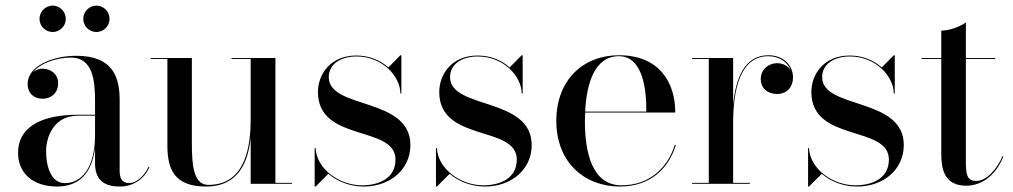

<svg xmlns="http://www.w3.org/2000/svg" viewBox="-20 -672 3705 702"><path d="M284.5 -603C284.5 -576.5 306 -555 332.5 -555C359 -555 380.5 -576.5 380.5 -603C380.5 -629.5 359 -651.5 332.5 -651.5C306 -651.5 284.5 -629.5 284.5 -603ZM124.5 -603C124.5 -576.5 146 -555 172.5 -555C199 -555 220.5 -576.5 220.5 -603C220.5 -629.5 199 -651.5 172.5 -651.5C146 -651.5 124.5 -629.5 124.5 -603ZM265 -252.5C123 -252.5 46 -202.5 46 -113.5C46 -37.5 102 10 188.5 10C274.5 10 317 -45 327.5 -131.5V-75C327.5 -4.5 372 10 419 10C468 10 508.5 -19 526 -60.5L523.5 -63C507.5 -26.5 476 -2.5 453 -2.5C424.5 -2.5 417.5 -23 417.5 -46.5V-304.5C417.5 -385.5 396.5 -468 259 -468C168 -468 81 -428 81 -366C81 -330 105 -311 135.5 -311C163 -311 192.5 -328 192.5 -368C192.5 -402 164 -421 135.5 -421C123 -421 110.5 -416.5 101 -408C128 -441.5 186 -461.5 239.5 -461.5C319.5 -461.5 327.5 -376.5 327.5 -304.5V-252.5ZM217 -2.5C164.5 -2.5 148.5 -68 148.5 -118C148.5 -172.5 177 -249 265 -249H327.5V-180.5C327.5 -54.5 276.5 -2.5 217 -2.5Z M987 -3.5V-460H826.5V-456.5H896.5V-237C896.5 -148 882.5 4 742.5 4C686.5 4 681.5 -68.5 681.5 -152.5V-460H531V-456.5H592V-141C592 -54 616.5 10 733.5 10C853.5 10 887.5 -82.5 896.5 -168V0H1047.5V-3.5Z M1134 10 1180.5 -36.5C1213.5 -8 1260 10 1310 10C1406.5 10 1480.5 -52.5 1480.5 -141.5C1480.5 -318.5 1182 -271 1182 -390C1182 -438.5 1226.5 -465.5 1283.5 -465.5C1376.5 -465.5 1443.5 -394.5 1444 -330H1447.5V-470H1444L1400 -425.5C1371 -451.5 1330.5 -469 1282.5 -469C1187.5 -469 1142.5 -399.5 1142.5 -335.5C1142.5 -150.5 1426 -215.5 1426 -88.5C1426 -19 1364 5.5 1304 5.5C1218.5 5.5 1137 -56 1134 -130.5H1130.5V10Z M1577.5 10 1624 -36.5C1657 -8 1703.5 10 1753.5 10C1850 10 1924 -52.5 1924 -141.5C1924 -318.5 1625.5 -271 1625.5 -390C1625.5 -438.5 1670 -465.5 1727 -465.5C1820 -465.5 1887 -394.5 1887.5 -330H1891V-470H1887.5L1843.5 -425.5C1814.5 -451.5 1774 -469 1726 -469C1631 -469 1586 -399.5 1586 -335.5C1586 -150.5 1869.5 -215.5 1869.5 -88.5C1869.5 -19 1807.5 5.5 1747.5 5.5C1662 5.5 1580.5 -56 1577.5 -130.5H1574V10Z M2451 -142H2447C2422 -60 2355.5 5.5 2252.5 5.5C2144 5.5 2118.5 -116 2118.5 -230C2118.5 -240 2119 -250 2119.5 -260.5H2449C2449 -369.5 2391.5 -470 2243 -470C2112.5 -470 2014 -380 2014 -230C2014 -80 2115.5 10 2246.5 10C2357 10 2425 -55.5 2451 -142ZM2243 -466.5C2331.5 -466.5 2344 -341 2343 -264H2119.5C2124.5 -367 2154 -466.5 2243 -466.5Z M2510.5 -3.5V0H2721.5V-3.5H2660.5V-222C2660.5 -342 2685.5 -466.5 2789 -466.5C2830 -466.5 2859.5 -444.5 2871 -415.5C2861 -431 2842.5 -441 2821 -441C2792.5 -441 2761.5 -421 2761.5 -382C2761.5 -352 2783.5 -328.5 2821.5 -328.5C2858 -328.5 2879.5 -355 2879.5 -389C2879.5 -432.5 2845 -470 2789.5 -470C2702.5 -470 2670 -387 2660.5 -289V-460H2510.5V-456.5H2571.5V-3.5Z M2938 10 2984.5 -36.5C3017.5 -8 3064 10 3114 10C3210.5 10 3284.5 -52.5 3284.5 -141.5C3284.5 -318.5 2986 -271 2986 -390C2986 -438.5 3030.5 -465.5 3087.5 -465.5C3180.5 -465.5 3247.5 -394.5 3248 -330H3251.5V-470H3248L3204 -425.5C3175 -451.5 3134.5 -469 3086.5 -469C2991.5 -469 2946.5 -399.5 2946.5 -335.5C2946.5 -150.5 3230 -215.5 3230 -88.5C3230 -19 3168 5.5 3108 5.5C3022.5 5.5 2941 -56 2938 -130.5H2934.5V10Z M3648.5 -100.5 3645.5 -101.5C3625.5 -53.5 3587 -10.5 3549.5 -10.5C3522.5 -10.5 3511.5 -23.5 3511.5 -73.5V-456.5H3618.5V-460H3511.5V-590C3491.5 -575 3451.5 -560 3421.5 -560V-460H3349V-456.5H3421.5V-111C3421.5 -56 3431 7 3513 7C3574 7 3624.5 -37 3648.5 -100.5Z"/></svg>

Font: Bodoni* 48pt
Style: Regular
Weight: 400
Version: Version 2.3